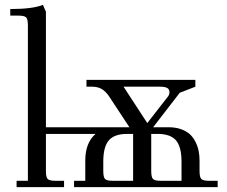

<svg xmlns="http://www.w3.org/2000/svg" viewBox="-20 -766 930 786"><path d="M22 -702.1V-729Q113.8 -729 155.8 -746.1L168 -717.8V-245.1H509.8L426.8 -371.1Q412.6 -392.1 396.5 -401.6Q380.4 -411.1 356 -411.1H334V-439H779.8V-411.1L715.8 -386.2L606.9 -245.1H669.9Q698.7 -245.1 721.2 -237.1Q743.7 -229 757.6 -216.1Q771.5 -203.1 780.5 -184.8Q789.6 -166.5 793.2 -147.9Q796.9 -129.4 796.9 -108.9V-65.9Q796.9 -41 804 -33.4Q811 -25.9 835.9 -25.9H871.1V0H283.2V-25.9H329.1V-108.9Q329.1 -181.2 371.1 -217.8H168V-65.9Q168 -41 175 -33.4Q182.1 -25.9 207 -25.9H242.2V0H47.9V-25.9H94.2V-662.1Q94.2 -687 87.2 -694.6Q80.1 -702.1 55.2 -702.1ZM402.8 -65.9Q402.8 -41 409.9 -33.4Q417 -25.9 441.9 -25.9H524.9V-217.8H500Q448.7 -217.8 425.8 -191.7Q402.8 -165.5 402.8 -104ZM485.8 -411.1 583 -262.2 667 -370.1Q673.8 -378.4 673.8 -388.2Q673.8 -400.9 664.3 -406Q654.8 -411.1 634.8 -411.1ZM599.1 -65.9Q599.1 -41 606.2 -33.4Q613.3 -25.9 638.2 -25.9H723.1V-104Q723.1 -165.5 700.2 -191.7Q677.2 -217.8 626 -217.8H599.1Z"/></svg>

Font: Dihjauti S
Style: Regular
Weight: 400
Designer: T. Christopher White
Version: Version 3.0.0